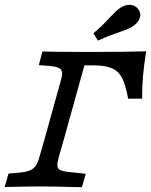

<svg xmlns="http://www.w3.org/2000/svg" viewBox="-23 -787 635 808"><path d="M182 -509.9 140.3 -513 155.6 -570.2Q217.7 -568.5 304.4 -568.5H308.9H395Q500.4 -568.5 592 -571Q583.2 -515 579.2 -471.9Q575.1 -428.8 575.1 -371.8H516.2Q505.6 -429.7 490.8 -458.6Q476 -487.6 447.7 -499.9Q419.3 -512.1 365.9 -512.1H332.3L246 -201.6H164.5L232.2 -445.2Q239.5 -468.8 238.4 -481.8Q237.3 -494.7 224.3 -501Q211.3 -507.4 182 -509.9ZM-3.3 0 12.8 -56.5 56.7 -60.4Q86.1 -62.8 102 -69.5Q117.9 -76.3 127 -88.9Q136.2 -101.4 142.7 -125.8L164.5 -201.6H246L224.3 -125.8Q217.8 -102.2 218.5 -89.7Q219.3 -77.1 230 -71.5Q240.8 -65.9 264.8 -63.5L337.8 -55.7L321.7 0.7L274.9 -0.1Q217.1 -2.4 145.5 -2.4H148.5H150.4Q89.2 -2.4 -3.3 0ZM441.4 -715.7Q452.8 -727.9 463.4 -738.1Q474.1 -748.3 483.1 -754Q505.7 -768.5 526.8 -766.5Q547.8 -764.5 559.9 -746.8Q572.1 -729.7 564.8 -709.9Q557.6 -690.1 534.7 -675.5Q526.5 -669.9 512.8 -664.2Q499 -658.6 482.9 -653Q463.5 -646.6 439.3 -637.4Q415.1 -628.2 389.3 -616.1L370.1 -646.8Q391.8 -665.2 409.8 -682.9Q427.7 -700.5 441.4 -715.7Z"/></svg>

Font: Playfair Micro SmCond SmLight
Style: Italic
Weight: 360
Width: 4
Italic angle: -15.6°
Designer: Claus Eggers Sørensen
Foundry: Claus Eggers Sørensen
Version: Version 2.203;Glyphs 3.3 (3326)